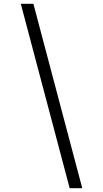

<svg xmlns="http://www.w3.org/2000/svg" viewBox="-20 -843 540 1006"><path d="M345 143 89 -823H155L411 143Z"/></svg>

Font: Iosevka Curly Light
Style: Italic
Weight: 300
Italic angle: -9°
Monospace: yes
Designer: Belleve Invis
Foundry: Belleve Invis
Version: Version 22.1.2; ttfautohint (v1.8.4)